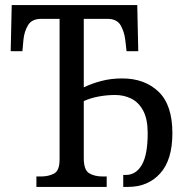

<svg xmlns="http://www.w3.org/2000/svg" viewBox="-20 -734 733 754"><path d="M123 0V-41H141Q171 -41 192.5 -52.5Q214 -64 214 -108V-660H142Q105 -660 90 -635Q75 -610 72 -577L68 -533H22L26 -714H519L523 -533H477L472 -577Q468 -610 453.5 -635Q439 -660 401 -660H309V-391Q340 -406 378 -416Q416 -426 460 -426Q548 -426 602.5 -374Q657 -322 657 -211Q657 -106 609 -53Q561 0 483 0H464V-47H474Q514 -47 537 -86.5Q560 -126 560 -211Q560 -266 542.5 -299Q525 -332 496 -346.5Q467 -361 432 -361Q400 -361 367.5 -355Q335 -349 309 -337V-113Q309 -66 330.5 -53.5Q352 -41 382 -41H399V0Z"/></svg>

Font: Noto Serif Condensed
Style: Regular
Weight: 400
Width: 3
Designer: Monotype Design Team
Foundry: Monotype Imaging Inc.
Version: Version 2.013; ttfautohint (v1.8.4.7-5d5b)